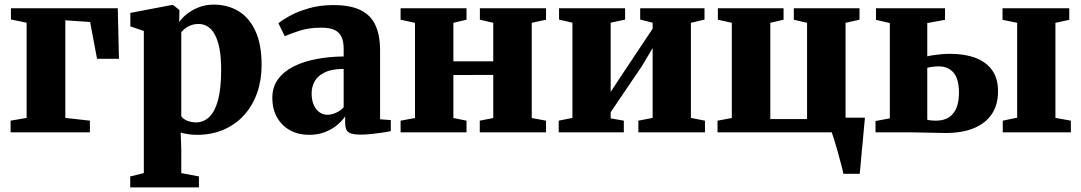

<svg xmlns="http://www.w3.org/2000/svg" viewBox="-20 -574 4692 833"><path d="M26 0V-50.5L95.5 -62.5V-475.5L27.5 -489.5V-538H491L496 -319H401L371 -478.5L263.5 -486V-62.5L370 -50.5V0Z M545 239V191.5L604 177V-439.5L545.5 -459.5V-518L723.5 -552H731.5L758.5 -530.5L757.5 -478Q768.5 -495 790 -512.5Q811.5 -530 841.5 -542Q871.5 -554 906 -554Q967.5 -554 1014.5 -525.8Q1061.5 -497.5 1088.2 -439.5Q1115 -381.5 1115 -291.5Q1115 -227 1095.8 -171.8Q1076.5 -116.5 1039.8 -75.5Q1003 -34.5 951.2 -11.8Q899.5 11 834 11Q814 11 794 7.8Q774 4.5 764 1L766.5 75.5V177L843 191.5V239ZM831 -43Q863 -43 887.5 -66Q912 -89 925.8 -139.2Q939.5 -189.5 939.5 -271.5Q939.5 -326 932 -364Q924.5 -402 911.2 -425.5Q898 -449 880.2 -459.5Q862.5 -470 842 -470Q823 -470 808 -464.2Q793 -458.5 782.5 -450Q772 -441.5 766.5 -434V-69.5Q774 -58 792 -50.5Q810 -43 831 -43Z M1320.5 11Q1275.5 11 1239.5 -8.2Q1203.5 -27.5 1182.5 -63.8Q1161.5 -100 1161.5 -150Q1161.5 -196.5 1186.2 -230.2Q1211 -264 1254.2 -285.8Q1297.5 -307.5 1353.2 -318Q1409 -328.5 1471 -329V-362Q1471 -392.5 1462.2 -412.8Q1453.5 -433 1432.5 -443.5Q1411.5 -454 1374 -454Q1320 -454 1279 -440.5Q1238 -427 1215.5 -417L1188 -473Q1202.5 -486 1235.8 -504.5Q1269 -523 1317.8 -537.5Q1366.5 -552 1426.5 -552Q1498.5 -552 1543 -530.8Q1587.5 -509.5 1608.2 -466Q1629 -422.5 1629 -355.5V-56.5L1675.5 -53V-5Q1664 -2.5 1641.8 1Q1619.5 4.5 1593.5 7.2Q1567.5 10 1544.5 10Q1507.5 10 1492.5 0.2Q1477.5 -9.5 1477.5 -40.5V-69.5Q1466.5 -52 1444.5 -33Q1422.5 -14 1391.2 -1.5Q1360 11 1320.5 11ZM1401.5 -76Q1418 -76 1438.2 -85Q1458.5 -94 1471 -108.5V-275Q1420 -275 1389.5 -260.2Q1359 -245.5 1345.5 -221.8Q1332 -198 1332 -169Q1332 -140.5 1340.8 -119.8Q1349.5 -99 1365.2 -87.5Q1381 -76 1401.5 -76Z M1718 0V-50.5L1780.5 -62V-475L1718 -488.5V-538H2004V-488.5L1947 -475V-308H2120V-475L2062 -488.5V-538H2349V-488.5L2287 -475V-62L2349 -50.5V0H2061.5V-50.5L2120 -62V-249L1947 -248.5V-62L2004 -50.5V0Z M2404 0V-50.5L2463.5 -62.5V-475.5L2405.5 -489V-538H2692V-489L2629.5 -475.5V-175.5L2678 -249L2811.5 -449.5V-475.5L2757.5 -489V-538H3036.5V-489L2977.5 -475V-62.5L3038.5 -50.5V0H2749.5V-50.5L2811.5 -62.5V-365.5L2764.5 -286.5L2629.5 -87.5V-60.5L2686.5 -50.5V0Z M3639 180Q3636 164.5 3629.2 138.8Q3622.5 113 3614.8 85.2Q3607 57.5 3599.8 34.2Q3592.5 11 3588.5 0H3093V-50.5L3155 -62V-475L3094.5 -488.5V-538H3379.5V-488.5L3322 -475V-57.5H3481.5V-475L3424 -488.5V-538H3709V-488.5L3648.5 -475V-63.5H3732.5Q3731 -48.5 3728.8 -23.5Q3726.5 1.5 3723.8 31.5Q3721 61.5 3718.2 90.5Q3715.5 119.5 3713.5 143.5Q3711.5 167.5 3710 180Z M4330.5 0V-50.5L4393 -63.5V-475L4329.5 -488V-538H4619V-488L4559 -475V-62.5L4626 -50.5V0ZM3778.5 0V-49L3840.5 -60.5V-474L3780.5 -488V-538H4080V-488L4003 -474V-329.5Q4014.5 -332.5 4029.8 -334.8Q4045 -337 4063.8 -338.8Q4082.5 -340.5 4103.5 -340.5Q4164.5 -340.5 4211.2 -323.2Q4258 -306 4284 -270Q4310 -234 4310 -177.5Q4310 -119 4282.8 -78.8Q4255.5 -38.5 4205 -17.8Q4154.5 3 4083.5 3Q4074.5 3 4052.8 2.5Q4031 2 4004.8 1.5Q3978.5 1 3955 0.5Q3931.5 0 3918.5 0ZM4039.5 -50.5Q4090.5 -50.5 4115.5 -81.8Q4140.5 -113 4140.5 -172.5Q4140.5 -231 4117.2 -258.5Q4094 -286 4053.5 -286Q4039.5 -286 4026 -284.2Q4012.5 -282.5 4003 -280V-54.5Q4009.5 -52.5 4019.5 -51.5Q4029.5 -50.5 4039.5 -50.5Z"/></svg>

Font: Merriweather 60pt Black
Style: Regular
Weight: 900
Version: Version 2.100